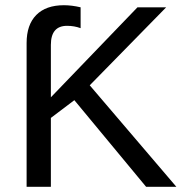

<svg xmlns="http://www.w3.org/2000/svg" viewBox="-20 -716 707 736"><path d="M656 0H540L265 -332L175 -264V0H82V-551Q82 -621 119 -658.5Q156 -696 225 -696Q255 -696 289 -688V-608Q265 -617 237 -617Q175 -617 175 -544V-343L507 -688H617L324 -389Z"/></svg>

Font: Libra Sans
Style: Regular
Weight: 400
Foundry: Context Ltd
Version: Version 1.002